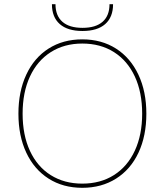

<svg xmlns="http://www.w3.org/2000/svg" viewBox="-20 -891 787 917"><path d="M68 -348Q68 -454 105.5 -534.5Q143 -615 212 -659Q281 -703 373 -703Q465 -703 534 -659Q603 -615 641 -534.5Q679 -454 679 -348Q679 -242 641.5 -162Q604 -82 534.5 -38Q465 6 373 6Q281 6 212 -38Q143 -82 105.5 -162Q68 -242 68 -348ZM659 -348Q659 -450 624 -525.5Q589 -601 524.5 -642Q460 -683 373 -683Q287 -683 222.5 -642Q158 -601 123 -525.5Q88 -450 88 -348Q88 -246 123 -170.5Q158 -95 222.5 -54.5Q287 -14 373 -14Q460 -14 524.5 -55Q589 -96 624 -171.5Q659 -247 659 -348ZM228 -871H245Q245 -816 278 -787Q311 -758 374 -758Q437 -758 470 -787Q503 -816 503 -871H520Q520 -809 482.5 -776Q445 -743 374 -743Q303 -743 265.5 -776Q228 -809 228 -871Z"/></svg>

Font: Hanken Grotesk Thin
Style: Regular
Weight: 100
Designer: Alfredo Marco Pradil
Foundry: Hanken Design Co.
Version: Version 3.014